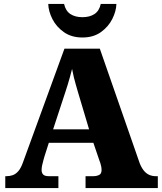

<svg xmlns="http://www.w3.org/2000/svg" viewBox="-20 -963 828 983"><path d="M7 0V-61H14Q31 -61 46 -66.5Q61 -72 74 -87Q87 -102 97 -130L310 -714H491L695 -128Q704 -105 716 -90Q728 -75 743.5 -68Q759 -61 777 -61H788V0H418V-61H458Q474 -61 487 -67Q500 -73 500 -92Q500 -102 498 -111.5Q496 -121 493.5 -129Q491 -137 489 -141L458 -232H230L207 -160Q205 -152 201.5 -140Q198 -128 195.5 -115.5Q193 -103 193 -93Q193 -78 201 -69.5Q209 -61 230 -61H279V0ZM252 -301H436L379 -492Q374 -510 368.5 -528.5Q363 -547 358 -567.5Q353 -588 349 -610Q344 -589 338 -568.5Q332 -548 326.5 -529Q321 -510 315 -493ZM402 -771Q346 -771 307 -798.5Q268 -826 248 -866Q228 -906 227 -943H308Q316 -907 340.5 -891Q365 -875 402 -875Q439 -875 463.5 -891Q488 -907 496 -943H576Q575 -906 555 -866Q535 -826 496.5 -798.5Q458 -771 402 -771Z"/></svg>

Font: Noto Rashi Hebrew Black
Style: Regular
Weight: 900
Version: Version 1.006